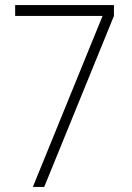

<svg xmlns="http://www.w3.org/2000/svg" viewBox="-20 -740 521 760"><path d="M110 0 386 -677H40V-720H431V-677L155 0Z"/></svg>

Font: Manrope ExtraLight ExtraLight
Style: Regular
Weight: 250
Version: Version 4.501